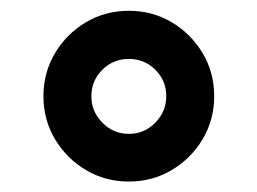

<svg xmlns="http://www.w3.org/2000/svg" viewBox="-20 -420 480 358"><path d="M61 -240.7Q61 -284.7 82.5 -320.8Q104 -356.9 140.1 -378.4Q176.3 -399.9 220.2 -399.9Q264.2 -399.9 300.3 -378.4Q336.4 -356.9 357.9 -320.8Q379.4 -284.7 379.4 -240.7Q379.4 -196.8 357.9 -160.6Q336.4 -124.5 300.3 -103Q264.2 -81.5 220.2 -81.5Q176.3 -81.5 140.1 -103Q104 -124.5 82.5 -160.6Q61 -196.8 61 -240.7ZM150.4 -240.7Q150.4 -211.9 170.9 -191.2Q191.4 -170.4 220.2 -170.4Q249 -170.4 269.5 -191.2Q290 -211.9 290 -240.7Q290 -269.5 269.8 -289.8Q249.5 -310.1 220.2 -310.1Q190.9 -310.1 170.7 -289.8Q150.4 -269.5 150.4 -240.7Z"/></svg>

Font: Vazir Medium WOL
Style: Medium-WOL
Weight: 500
Designer: Saber Rastikerdar
Foundry: Saber Rastikerdar
Version: Version 27.0.1